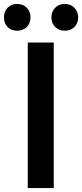

<svg xmlns="http://www.w3.org/2000/svg" viewBox="-47 -955 417 975"><path d="M94 0V-739H226V0ZM40 -799Q10 -799 -8.5 -818Q-27 -837 -27 -867Q-27 -896 -8.5 -915.5Q10 -935 40 -935Q70 -935 89 -915.5Q108 -896 108 -867Q108 -837 89 -818Q70 -799 40 -799ZM282 -799Q252 -799 233 -818Q214 -837 214 -867Q214 -896 233 -915.5Q252 -935 282 -935Q312 -935 331 -915.5Q350 -896 350 -867Q350 -837 331 -818Q312 -799 282 -799Z"/></svg>

Font: Noto Sans JP SemiBold
Style: Regular
Weight: 600
Designer: Ryoko NISHIZUKA  (kana, bopomofo & ideographs); Paul D. Hunt (Latin, Greek & Cyrillic); Sandoll Communications , Soo-you
Foundry: Adobe
Version: Version 2.004-H2;hotconv 1.0.118;makeotfexe 2.5.65603